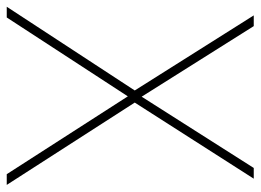

<svg xmlns="http://www.w3.org/2000/svg" viewBox="-122 -634 754 555"><g transform="rotate(90 254.5 -357.0)"><path d="M512 0H481L256 -350L28 0H-3L239 -370L22 -714H53L257 -390L463 -714H494L274 -370Z"/></g></svg>

Font: Noto Sans Thin
Style: Regular
Weight: 100
Designer: Monotype Design Team
Foundry: Monotype Imaging Inc.
Version: Version 2.007